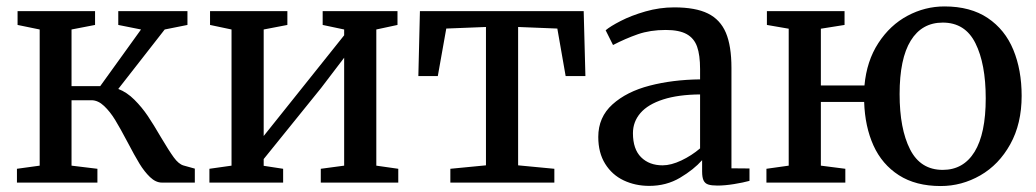

<svg xmlns="http://www.w3.org/2000/svg" viewBox="-20 -582 3302 612"><path d="M34 0V-44L106.5 -54V-488L36 -502.5V-546.5H283V-502.5L208 -488V-307.5H299.5L429.5 -488L357 -502.5V-546.5H577.5V-502.5L505 -488L357 -298.5Q384.5 -288 408.5 -264Q432.5 -240 451 -212.5Q469.5 -185 493 -144.5Q518.5 -101.5 534 -80.2Q549.5 -59 565 -54.5L601 -44.5V0H496Q476.5 0 458.2 -17.5Q440 -35 424.5 -60.5Q409 -86 386.5 -129Q363 -173.5 347 -199.8Q331 -226 311.8 -244.2Q292.5 -262.5 271.5 -262.5H208V-54L290.5 -44V0Z M882.5 0H647.5V-44L718 -54V-488L649.5 -502.5V-546.5H896V-502.5L820.5 -488V-148.5L1077 -469.5V-488L1008.5 -502.5V-546.5H1247V-502.5L1179.5 -488V-54L1249.5 -44V0H1002.5V-44L1077 -54V-398L1003.5 -301.5L820.5 -75V-53.5L882.5 -44Z M1747 0H1415.5V-44L1529 -55V-496L1402.5 -491L1375.5 -339.5H1313.5L1318.5 -546.5H1840.5L1846 -339.5H1783L1756.5 -491L1631.5 -496V-55L1747 -44Z M2211.5 -329V-361.5Q2211.5 -406.5 2202 -433.2Q2192.5 -460 2168.8 -473.2Q2145 -486.5 2102 -486.5Q2052.5 -486.5 2013 -472.8Q1973.5 -459 1934 -438.5L1910.5 -485.5Q1925 -498 1958.5 -515.2Q1992 -532.5 2037.2 -545.5Q2082.5 -558.5 2129 -558.5Q2197 -558.5 2236.5 -539Q2276 -519.5 2293.8 -477.5Q2311.5 -435.5 2311.5 -365.5V-45.5L2369 -45V-5.5Q2349 0 2319.5 4.8Q2290 9.5 2267 9.5Q2248 9.5 2237.8 6.2Q2227.5 3 2222.8 -6.5Q2218 -16 2218 -35.5V-71.5Q2191.5 -41.5 2147.8 -15.5Q2104 10.5 2049.5 10.5Q2005 10.5 1968 -7Q1931 -24.5 1909 -59.8Q1887 -95 1887 -145.5Q1887 -208.5 1932.2 -249.2Q1977.5 -290 2050.8 -309Q2124 -328 2211.5 -329ZM2211.5 -109V-281Q2142 -280.5 2093.8 -265Q2045.5 -249.5 2021.5 -221.8Q1997.5 -194 1997.5 -157.5Q1997.5 -106.5 2023.5 -80.8Q2049.5 -55 2092 -55Q2119 -55 2151.8 -70.5Q2184.5 -86 2211.5 -109Z M2734.5 -257H2596.5V-54L2674.5 -44V0H2423V-44L2494 -54V-490.5L2424.5 -502.5V-546.5H2672V-502.5L2596.5 -490.5V-309.5H2735.5Q2742.5 -387.5 2779.8 -444.8Q2817 -502 2872.8 -531.8Q2928.5 -561.5 2990.5 -561.5Q3073.5 -561.5 3128.5 -524.5Q3183.5 -487.5 3210 -423.2Q3236.5 -359 3236.5 -276.5Q3236.5 -187.5 3200.2 -122.2Q3164 -57 3104.8 -23Q3045.5 11 2978.5 11Q2899 11 2845.2 -23.5Q2791.5 -58 2764.2 -118.2Q2737 -178.5 2734.5 -257ZM3122 -268.5Q3122 -378.5 3089.2 -444.2Q3056.5 -510 2985 -510Q2918.5 -510 2883 -452.5Q2847.5 -395 2847.5 -282Q2847.5 -171.5 2880.8 -106Q2914 -40.5 2985 -40.5Q3051 -40.5 3086.5 -98.2Q3122 -156 3122 -268.5Z"/></svg>

Font: Merriweather 12pt
Style: Regular
Weight: 400
Designer: Eben Sorkin
Foundry: Eben Sorkin
Version: Version 2.100